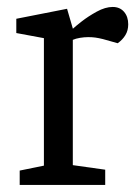

<svg xmlns="http://www.w3.org/2000/svg" viewBox="-20 -524 396 544"><path d="M35.8 0V-40.7L104.4 -54.7V-415.9L26.2 -430.4V-470.8L170 -499.1L186.5 -442.6Q192.5 -448.3 211 -462.9Q229.5 -477.4 253.9 -490.9Q278.3 -504.3 299.3 -504.3Q319.6 -504.3 331.5 -490.5Q343.3 -476.8 343.3 -455.2Q343.3 -437.7 335.4 -424.7Q327.6 -411.6 313.5 -401.5L271.5 -413.3Q258.8 -416.4 249.9 -417.6Q241 -418.8 230 -418.8Q218.8 -418.8 206.7 -416.8Q194.7 -414.8 186.3 -411.1V-56.1L278.1 -43.2V0Z"/></svg>

Font: Faustina Light
Style: Regular
Weight: 300
Designer: Alfonso Garcia
Foundry: http://www.omnibus-type.com
Version: Version 1.200